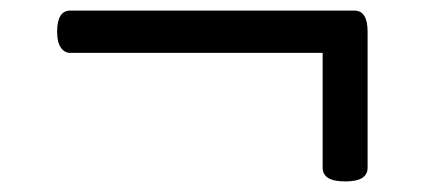

<svg xmlns="http://www.w3.org/2000/svg" viewBox="-20 -498 803 363"><path d="M633 -155Q611 -155 600.5 -161.5Q590 -168 590 -181V-398H113Q102 -398 95 -408Q88 -418 88 -438Q88 -478 113 -478H650Q675 -478 675 -438V-181Q675 -168 664.5 -161.5Q654 -155 633 -155Z"/></svg>

Font: Playwrite GB J
Style: Regular
Weight: 400
Designer: Veronika Burian, José Scaglione
Foundry: TypeTogether
Version: Version 1.002